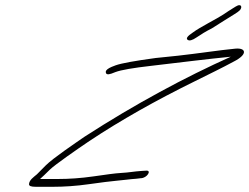

<svg xmlns="http://www.w3.org/2000/svg" viewBox="-20 -724 958 738"><path d="M721.2 -599C699.7 -585 694.4 -576 701.1 -571C707.7 -566 719.1 -569 735.2 -580C751.3 -591 770.4 -603 794.3 -615C825.2 -634 855.1 -654 881.9 -670L893.9 -678C915.8 -692 909.6 -714 886.2 -699L873.3 -691C864.8 -686 852.9 -678 838 -668C814.1 -652 747.4 -619 721.2 -599ZM409.2 -467C394.9 -461 387.1 -454 386.6 -449C386.1 -438 393.3 -436 408.2 -441L423.8 -447C445.3 -455 490.8 -463 561.6 -471C698.2 -487 767.1 -496 867.2 -506C693.4 -428 500.5 -325 304.2 -198C269.6 -174 183.4 -116 155.6 -88C139.7 -72 129.3 -61 121.9 -54C107.9 -42 93.5 -33 91.6 -17C90.7 -9 99.2 -6 118.2 -6H183.2C225.5 -6 272.9 -9 321.5 -16C370 -23 404.8 -27 425.1 -29C460.5 -32 474.3 -35 504.3 -37L521.1 -39C545.1 -39 565.2 -71 540.6 -68L524.4 -67C493.2 -65 478.9 -61 442.9 -59C423.1 -58 387.7 -53 339.2 -46C290.7 -39 244.5 -36 203 -36H134C144.4 -45 156.3 -57 171.7 -72C191.1 -91 277.6 -151 323.6 -182C444 -262 579 -338 729.5 -412C783.9 -439 835.5 -464 877.8 -487C933.6 -515 926.4 -541 884.4 -537C821.5 -531 738.1 -518 665 -510L578.1 -501C497.2 -490 447.5 -481 424.7 -473Z"/></svg>

Font: MewTooHand
Style: UltimateItaWide
Weight: 400
Designer: Mew Too, Robert Jablonski
Version: Version 0.77